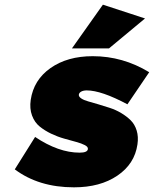

<svg xmlns="http://www.w3.org/2000/svg" viewBox="-20 -800 665 830"><path d="M43.9 -67.9 131.8 -208Q232.9 -140.1 324.2 -140.1Q358.4 -140.1 359.9 -155.8Q361.3 -165 346.9 -172.6Q332.5 -180.2 309.1 -186.5Q285.6 -192.9 257.1 -200.9Q228.5 -209 200.9 -222.2Q173.3 -235.4 151.4 -253.2Q129.4 -271 118.4 -300.8Q107.4 -330.6 112.8 -368.2Q125.5 -454.6 198.5 -505.9Q271.5 -557.1 380.9 -557.1Q511.2 -557.1 625 -487.8L530.8 -349.1Q418 -409.2 355 -409.2Q340.8 -409.2 331.5 -404.3Q322.3 -399.4 320.8 -391.1Q319.8 -382.3 330.8 -374.8Q341.8 -367.2 361.1 -361.8Q380.4 -356.4 405 -349.1Q429.7 -341.8 455.1 -333.5Q480.5 -325.2 503.9 -311.3Q527.3 -297.4 544.9 -280Q562.5 -262.7 570.8 -235.8Q579.1 -209 574.2 -175.8Q562 -91.3 487.5 -40.8Q413.1 9.8 299.8 9.8Q147.5 9.8 43.9 -67.9ZM291 -590.8 424.8 -779.8 606.9 -720.2 451.2 -590.8Z"/></svg>

Font: Trueno Black
Style: Italic
Weight: 900
Designer: Julieta Ulanovsky
Foundry: Julieta Ulanovsky
Version: Version 3.001b | FøM Fix